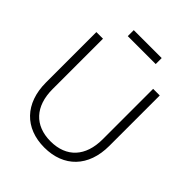

<svg xmlns="http://www.w3.org/2000/svg" viewBox="-247 -1033 1191 1191"><g transform="rotate(45 348.0 -438.0)"><path d="M225.5 -840H470.5V-892.5H225.5ZM348 15C518.5 15 626 -95 626 -277.5V-720H568V-277.5C568 -127.5 487.5 -39.5 348 -39.5C209 -39.5 128 -127.5 128 -277.5V-720H70V-277.5C70 -95 178 15 348 15Z"/></g></svg>

Font: Vela Sans Light
Style: Regular
Weight: 300
Designer: Principal design: Mikhail Sharanda - project Manrope.
Design modification: Ravid Balaliev
Foundry: Mikhail Sharanda
Version: Version 1.001